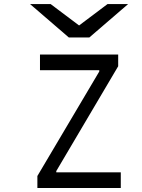

<svg xmlns="http://www.w3.org/2000/svg" viewBox="-20 -939 707 959"><path d="M323.6 -752 130.2 -918.6H233.1L375 -811.8L516.9 -918.6H619.8L426.4 -752ZM179.7 -588.5V-666.7H570.3V-608.1L261.1 -84.6V-78.1H583.3V0H166.7V-59.9L475.9 -582V-588.5Z"/></svg>

Font: Monoid
Style: Regular
Weight: 400
Width: 4
Monospace: yes
Designer: Andreas Larsen (@larsenwork)
Version: Version 0.61